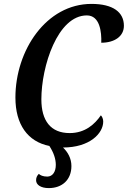

<svg xmlns="http://www.w3.org/2000/svg" viewBox="-20 -746 655 984"><path d="M230 218C299 218 346 175 346 105C346 65 327 33 303 10C439 10 509 -62 509 -123C509 -137 503 -149 497 -155C466 -110 417 -64 337 -64C240 -64 192 -127 192 -237C192 -406 275 -667 425 -667C492 -667 501 -582 499 -527C566 -527 615 -559 615 -614C615 -683 560 -726 449 -726C217 -726 59 -488 59 -246C59 -108 122 -20 233 2C255 36 266 68 266 99C266 134 250 159 222 159C200 159 186 152 179 145C169 155 165 165 165 178C165 201 189 218 230 218Z"/></svg>

Font: Noto Serif Condensed SemiBold
Style: Italic
Weight: 600
Width: 3
Italic angle: -12°
Designer: Monotype Design Team
Foundry: Monotype Imaging Inc.
Version: Version 2.014